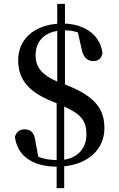

<svg xmlns="http://www.w3.org/2000/svg" viewBox="-20 -846 613 993"><path d="M273 127H312V14C435 2 520 -73 520 -183C520 -279 476 -346 326 -405L316 -409V-689C340 -689 361 -686 383 -678L402 -593C411 -543 437 -530 464 -530C486 -530 505 -543 510 -571C499 -662 424 -719 316 -724V-826H276V-723C154 -714 74 -641 74 -534C74 -429 135 -368 251 -321L273 -312V-18C235 -19 206 -24 178 -35L162 -122C156 -163 136 -177 106 -177C84 -177 66 -166 57 -139C69 -43 143 15 273 16ZM312 -295C401 -255 427 -220 427 -150C427 -81 384 -31 312 -20ZM276 -424C199 -458 164 -496 164 -561C164 -630 208 -676 276 -686Z"/></svg>

Font: Noto Serif CJK KR SemiBold
Style: Regular
Weight: 600
Designer: Ryoko NISHIZUKA 西塚涼子 (kana & ideographs); Frank Grießhammer (Latin, Greek & Cyrillic); Wenlong ZHANG 张文龙 (bopomofo); San
Foundry: Adobe
Version: Version 2.001;hotconv 1.1.0;makeotfexe 2.6.0